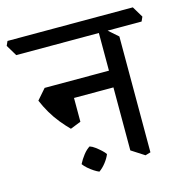

<svg xmlns="http://www.w3.org/2000/svg" viewBox="-129 -700 807 842"><g transform="rotate(-15 274.0 -279.0)"><path d="M434 33 375 -5V-562L400 -551L458 -500V26ZM148 -164Q129 -183 108.5 -208Q88 -233 71 -262Q54 -291 42 -320L83 -367H129L196 -322V-183ZM127 -291 96 -367H394L416 -291ZM0 -538 -30 -588 -21 -608H548L578 -558L569 -538ZM220 50Q210 46 197 37.5Q184 29 172 18.5Q160 8 153 -2Q163 -22 177.5 -40.5Q192 -59 207 -68Q219 -64 231.5 -54.5Q244 -45 255 -35Q266 -25 272 -16Q265 2 250.5 20.5Q236 39 220 50Z"/></g></svg>

Font: Eczar
Style: Regular
Weight: 400
Designer: Vaibhav Singh
Foundry: Rosetta Type Foundry
Version: Version 2.000